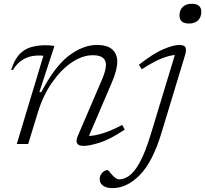

<svg xmlns="http://www.w3.org/2000/svg" viewBox="-20 -759 1081 1012"><path d="M48 -390 39 -390.5Q55.5 -443.5 81.2 -471.5Q107 -499.5 142 -510Q177 -520.5 220.5 -520.5Q245 -520.5 267 -517L187.5 -273.5H197.5Q269.5 -410.5 344 -466.2Q418.5 -522 490.5 -522Q546.5 -522 572.2 -498Q598 -474 598 -434Q598 -413 591.2 -386Q584.5 -359 569 -323L449 -42.5Q480 -43.5 522.5 -56.5Q565 -69.5 624 -100.5L637.5 -76Q560.5 -24.5 505.8 -7.2Q451 10 420 10Q394.5 10 386.5 -3Q378.5 -16 391.5 -46L516.5 -337Q538.5 -388 538.5 -417Q538.5 -468 470 -468Q414 -468 357.5 -429.5Q301 -391 254.2 -323.8Q207.5 -256.5 181 -171L128.5 0H68.5L208.5 -464.5Q204 -466 197.2 -466.2Q190.5 -466.5 184.5 -466.5Q93.5 -466.5 48 -390ZM926 -678Q926 -705.5 943 -722.2Q960 -739 991 -739Q1041 -739 1041 -696.5Q1041 -669 1024.2 -652Q1007.5 -635 976 -635Q926 -635 926 -678ZM831.5 -60Q785 94.5 717 163.5Q649 232.5 572.5 232.5Q541 232.5 523.2 219.8Q505.5 207 505.5 185.5Q505.5 165.5 518.8 151.5Q532 137.5 548 137.5Q550 137.5 556.5 145.8Q563 154 573 165Q594 186.5 607 186.5Q633 186.5 660.2 168Q687.5 149.5 716.8 96.8Q746 44 777 -58.5L901.5 -469Q872 -467 830.2 -450.2Q788.5 -433.5 727.5 -394L712 -417.5Q788.5 -477.5 841.5 -499.8Q894.5 -522 924.5 -522Q951 -522 957.5 -509.8Q964 -497.5 955 -467Z"/></svg>

Font: Newsreader 6pt Light
Style: Italic
Weight: 300
Italic angle: -17°
Designer: Hugues Gentile
Foundry: Production Type
Version: Version 1.003; ttfautohint (v1.8.3)